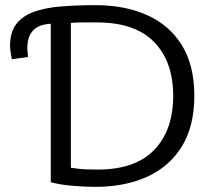

<svg xmlns="http://www.w3.org/2000/svg" viewBox="-20 -719 834 745"><path d="M351 6Q309 6 261.5 2Q214 -2 177 -12V-627Q129 -624 107.5 -600Q86 -576 86 -532Q86 -527 87 -517.5Q88 -508 89 -498L26 -489Q24 -498 21.5 -514.5Q19 -531 19 -541Q19 -594 43 -625.5Q67 -657 111 -673Q155 -689 216 -694Q277 -699 351 -699Q464 -699 550.5 -660.5Q637 -622 685.5 -544Q734 -466 734 -347Q734 -229 685.5 -150.5Q637 -72 550.5 -33Q464 6 351 6ZM359 -61Q505 -61 578.5 -137.5Q652 -214 652 -347Q652 -480 578 -556Q504 -632 356 -632Q330 -632 301 -632Q272 -632 255 -630V-68Q262 -67 285.5 -64Q309 -61 359 -61Z"/></svg>

Font: Ubuntu Sans
Style: Regular
Weight: 400
Designer: Dalton Maag Ltd
Foundry: Dalton Maag Ltd
Version: Version 1.006; ttfautohint (v1.8.4.7-5d5b)